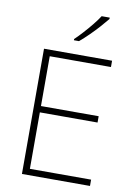

<svg xmlns="http://www.w3.org/2000/svg" viewBox="-101 -1014 754 1078"><g transform="rotate(10 275.5 -475.0)"><path d="M490 0H102V-714H490V-678H141V-394H470V-358H141V-36H490ZM435 -942Q418 -921 393.5 -893.5Q369 -866 341 -838.5Q313 -811 288 -790H259V-797Q280 -817 305 -844.5Q330 -872 352.5 -900Q375 -928 389 -950H435Z"/></g></svg>

Font: Noto Sans Lao Looped ExtraLight
Style: Regular
Weight: 200
Designer: Mark Frömberg, Ben Mitchell
Foundry: The Fontpad Ltd
Version: Version 1.002; ttfautohint (v1.8.4.7-5d5b)